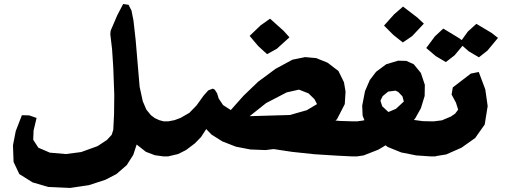

<svg xmlns="http://www.w3.org/2000/svg" viewBox="-20 -799 2493 946"><path d="M653.3 -86.9 699.2 -50.8 743.2 -34.2 786.1 -28.3H807.6L828.1 -37.1L837.9 -68.4L836.9 -143.6L821.3 -187.5L800.8 -201.2H786.1L764.6 -207L743.2 -216.8L723.6 -231.4L701.2 -258.8L683.6 -299.8L668 -371.1L648.4 -601.6L637.7 -697.3L627.9 -747.1L613.3 -775.4L586.9 -779.3L558.6 -725.6L525.4 -648.4L523.4 -630.9L532.2 -556.6L538.1 -465.8L543 -333L542 -237.3L538.1 -159.2L530.3 -134.8L506.8 -109.4L460.9 -79.1L379.9 -49.8L304.7 -40L225.6 -46.9L168.9 -71.3L143.6 -110.4L145.5 -156.2L160.2 -217.8L124 -230.5L87.9 -231.4L57.6 -153.3L43.9 -83L46.9 -1L75.2 58.6L140.6 99.6L217.8 122.1L325.2 127L418 113.3L499 86.9L553.7 58.6L604.5 14.6L636.7 -36.1Z M1210 -226.6 1291 -291 1392.6 -343.8 1453.1 -357.4 1500 -338.9 1529.3 -310.5 1542 -286.1 1491.2 -255.9 1408.2 -232.4ZM1638.7 -32.2 1716.8 -28.3H1738.3L1758.8 -37.1L1768.6 -68.4L1767.6 -143.6L1752 -187.5L1731.4 -201.2H1716.8L1655.3 -203.1L1632.8 -205.1L1640.6 -211.9L1678.7 -286.1L1682.6 -347.7L1674.8 -393.6L1647.5 -449.2L1593.8 -490.2L1538.1 -512.7L1483.4 -517.6L1420.9 -504.9L1337.9 -460L1252 -396.5L1179.7 -327.1L1117.2 -256.8L1079.1 -281.2L1057.6 -313.5L1049.8 -338.9L1038.1 -357.4L1028.3 -362.3L1005.9 -353.5L983.4 -328.1L948.2 -279.3L913.1 -243.2L869.1 -217.8L839.8 -207L809.6 -201.2H779.3L761.7 -191.4L752 -158.2L755.9 -68.4L768.6 -39.1L785.2 -28.3H807.6L857.4 -40L896.5 -59.6L940.4 -92.8L970.7 -124L996.1 -163.1L1022.5 -135.7L1075.2 -102.5L1142.6 -76.2L1213.9 -62.5L1288.1 -59.6L1328.1 -64.5L1418.9 -50.8L1529.3 -39.1ZM1310.5 -707 1263.7 -673.8 1210 -622.1 1252 -572.3 1295.9 -532.2 1343.8 -558.6 1406.2 -615.2 1377 -647.5Z M1965.8 -766.6 1921.9 -728.5 1872.1 -672.9 1918 -627 1964.8 -589.8 2010.7 -621.1 2068.4 -682.6 2037.1 -711.9ZM1738.3 -28.3 1771.5 -33.2 1843.8 -61.5 1879.9 -83 1889.6 -75.2 1957 -47.9 2031.2 -33.2 2103.5 -28.3H2125L2145.5 -37.1L2153.3 -68.4L2152.3 -143.6L2136.7 -187.5L2116.2 -201.2H2101.6L2063.5 -202.1L2019.5 -208L2026.4 -216.8L2053.7 -265.6L2072.3 -326.2L2073.2 -380.9L2053.7 -439.5L2018.6 -482.4L1982.4 -499L1941.4 -500L1882.8 -482.4L1833 -445.3L1801.8 -404.3L1778.3 -349.6L1764.6 -278.3L1766.6 -229.5L1775.4 -207L1768.6 -205.1L1740.2 -201.2H1710L1692.4 -191.4L1682.6 -158.2L1686.5 -68.4L1699.2 -39.1L1715.8 -28.3ZM1893.6 -247.1 1863.3 -275.4 1854.5 -302.7 1865.2 -325.2 1892.6 -347.7 1928.7 -352.5 1942.4 -345.7 1962.9 -324.2 1969.7 -298.8 1930.7 -262.7Z M2327.1 -681.6 2285.2 -643.6 2254.9 -601.6 2238.3 -613.3 2164.1 -658.2 2123 -620.1 2080.1 -562.5 2127 -522.5 2176.8 -493.2 2219.7 -526.4 2258.8 -573.2 2290 -545.9 2339.8 -516.6 2381.8 -549.8 2433.6 -612.3 2402.3 -636.7ZM2338.9 -444.3 2299.8 -436.5 2210.9 -368.2 2205.1 -333 2226.6 -293 2237.3 -258.8 2222.7 -239.3 2201.2 -224.6 2157.2 -206.1 2118.2 -201.2H2094.7L2077.1 -191.4L2067.4 -158.2L2071.3 -68.4L2084 -39.1L2100.6 -28.3H2118.2L2178.7 -38.1L2253.9 -71.3L2321.3 -119.1L2368.2 -185.5L2382.8 -276.4L2371.1 -358.4Z"/></svg>

Font: MaokenAssortedSans-TC
Style: Regular
Weight: 500
Version: Version 0.83